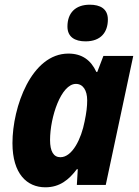

<svg xmlns="http://www.w3.org/2000/svg" viewBox="-20 -787 592 817"><path d="M344 -611C410 -611 439 -651 439 -704C439 -750 406 -767 362 -767C301 -767 267 -732 267 -674C267 -630 298 -611 344 -611ZM173 10C234 10 273 -22 307 -67H311L307 0H430L547 -549H420L394 -481H390C367 -531 329 -559 271 -559C114 -559 33 -332 33 -178C33 -47 95 10 173 10ZM237 -118C208 -118 193 -143 193 -191C193 -289 240 -430 303 -430C333 -430 351 -403 351 -360C351 -334 348 -308 340 -270C326 -197 288 -118 237 -118Z"/></svg>

Font: Noto Sans SemiCondensed ExtraBold
Style: Italic
Weight: 800
Width: 4
Italic angle: -12°
Designer: Monotype Design Team
Foundry: Monotype Imaging Inc.
Version: Version 2.013